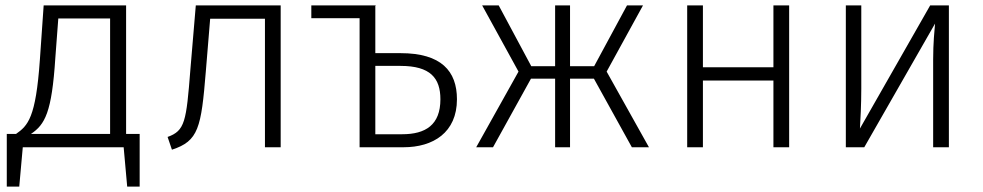

<svg xmlns="http://www.w3.org/2000/svg" viewBox="-20 -543 3624 708"><path d="M445 -49V-523H141L127 -322C112 -108 83 -80 39 -49H5V145H51L64 0H436L449 145H495V-49ZM386 -49H94C146 -84 171 -128 184 -329L195 -475H386Z M702 -523 682 -286C667 -94 662 -61 598 -38L614 9C712 -23 722 -71 739 -280L755 -474H957V0H1015V-523Z M1457 -347H1364V-521L1366 -523H1128V-476H1306V0H1468C1577 0 1665 -54 1665 -177C1665 -281 1607 -347 1457 -347ZM1463 -48H1364V-300H1457C1567 -300 1604 -255 1604 -177C1604 -82 1549 -48 1463 -48Z M2351 -523H2292L2171 -299H2082V-523H2027V-299H1939L1819 -523H1758L1892 -279L1736 0H1798L1938 -253H2027V0H2082V-253H2170L2310 0H2373L2217 -279Z M2832 0H2890V-523H2832V-295H2572V-523H2514V0H2572V-246H2832Z M3479 -523H3410L3151 -69C3153 -101 3156 -159 3156 -216V-523H3099V0H3167L3428 -456C3426 -433 3421 -384 3421 -324V0H3479Z"/></svg>

Font: FiraGO Light
Style: Regular
Weight: 300
Designer: bBox Type
Foundry: bBox Type GmbH
Version: Version 1.001;PS 001.001;hotconv 1.0.88;makeotf.lib2.5.64775